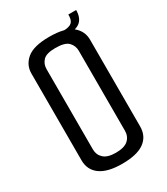

<svg xmlns="http://www.w3.org/2000/svg" viewBox="-170 -747 721 828"><g transform="rotate(-30 190.0 -333.0)"><path d="M189 4Q117 4 80.5 -22.5Q44 -49 44 -97V-529Q44 -572 78 -600Q112 -628 189 -628Q268 -628 302 -600Q336 -572 336 -529V-97Q336 -49 300 -22.5Q264 4 189 4ZM189 -51Q232 -51 251 -68.5Q270 -86 270 -114V-512Q270 -537 253 -555Q236 -573 188 -573Q143 -573 126.5 -555.5Q110 -538 110 -513V-113Q110 -86 129 -68.5Q148 -51 189 -51ZM260 -596 256 -620Q286 -620 298 -631.5Q310 -643 309 -670H348Q348 -633 328 -614.5Q308 -596 260 -596Z"/></g></svg>

Font: Smooch Sans Medium
Style: Regular
Weight: 500
Designer: Robert E. Leuschke
Foundry: Robert E. Leuschke
Version: Version 1.010; ttfautohint (v1.8.3)